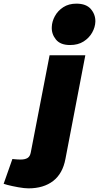

<svg xmlns="http://www.w3.org/2000/svg" viewBox="-169 -824 543 1053"><path d="M-149 184 -101 48 -91 49Q-83 50 -73 50.5Q-63 51 -56 51Q-32 51 -18 42.5Q-4 34 0 11L103 -521H299L190 47Q175 128 122.5 168.5Q70 209 -13 209Q-35 209 -68.5 203Q-102 197 -129 190ZM215 -577Q162 -577 137.5 -607.5Q113 -638 115 -676Q116 -706 132 -735.5Q148 -765 178 -784.5Q208 -804 250 -804Q304 -804 329.5 -774Q355 -744 354 -705Q353 -675 336.5 -645.5Q320 -616 289.5 -596.5Q259 -577 215 -577Z"/></svg>

Font: REM ExtraBold
Style: Italic
Weight: 800
Italic angle: -11°
Designer: Octavio Pardo
Foundry: Ashler Design
Version: Version 1.005;gftools[0.9.28]